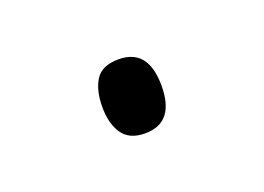

<svg xmlns="http://www.w3.org/2000/svg" viewBox="-33 -431 268 195"><g transform="rotate(-20 100.5 -333.0)"><path d="M69 -333Q69 -351 76 -362Q83 -373 101 -373Q133 -373 133 -333Q133 -293 101 -293Q84 -293 76.5 -304Q69 -315 69 -333Z"/></g></svg>

Font: Noto Sans Thai Cond ExtLt
Style: Regular
Weight: 200
Width: 3
Designer: Monotype Design Team
Foundry: Monotype Imaging Inc.
Version: Version 2.002; ttfautohint (v1.8.4.7-5d5b)